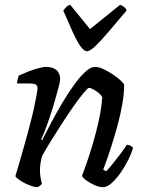

<svg xmlns="http://www.w3.org/2000/svg" viewBox="-20 -778 601 798"><path d="M135 0Q125 0 110.5 -5Q96 -10 81.5 -17.5Q67 -25 56.5 -33Q46 -41 44 -46Q49 -62 58.5 -95Q68 -128 81 -173.5Q94 -219 107 -270Q115 -300 121.5 -330.5Q128 -361 132 -383Q136 -405 136 -411Q136 -423 128 -427Q120 -431 106 -431H51Q51 -439 53.5 -448.5Q56 -458 58 -464Q73 -471 94.5 -479.5Q116 -488 137.5 -494Q159 -500 172 -500Q200 -500 215 -486.5Q230 -473 230 -449Q230 -440 223.5 -415Q217 -390 207.5 -357.5Q198 -325 187 -292Q176 -259 166 -233.5Q156 -208 151 -199L155 -195Q172 -229 193.5 -269.5Q215 -310 239 -350.5Q263 -391 287.5 -425Q312 -459 334.5 -479.5Q357 -500 375 -500Q390 -500 409.5 -491Q429 -482 448.5 -469Q468 -456 481.5 -443.5Q495 -431 496 -425Q496 -388 488 -343Q480 -298 467.5 -253Q455 -208 442.5 -169Q430 -130 420.5 -104Q411 -78 409 -73L421 -66Q431 -76 447 -95.5Q463 -115 480 -137.5Q497 -160 507 -176Q517 -176 524 -171.5Q531 -167 533 -163Q527 -142 513.5 -114.5Q500 -87 481.5 -60.5Q463 -34 444 -17Q425 0 409 0Q393 0 373.5 -8.5Q354 -17 339 -28Q324 -39 321 -47Q326 -60 338.5 -95.5Q351 -131 365.5 -179.5Q380 -228 391 -279Q402 -330 405 -374Q400 -384 389 -392.5Q378 -401 367 -407Q356 -413 350 -413Q345 -413 328 -392.5Q311 -372 288 -339.5Q265 -307 240 -268.5Q215 -230 192.5 -193.5Q170 -157 155 -130Q151 -116 148.5 -100.5Q146 -85 146 -71Q146 -57 148 -43.5Q150 -30 154 -15Q153 -12 148 -7.5Q143 -3 135 0ZM341 -565Q329 -565 314 -586.5Q299 -608 281.5 -646.5Q264 -685 243 -734Q249 -742 255 -748.5Q261 -755 272 -758L354 -657L479 -758Q490 -754 497.5 -747.5Q505 -741 506 -734Q465 -686 432.5 -647.5Q400 -609 377 -587Q354 -565 341 -565Z"/></svg>

Font: Texturina Medium 12pt Medium
Style: Italic
Weight: 500
Italic angle: -11°
Version: Version 1.002